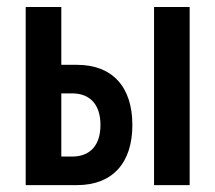

<svg xmlns="http://www.w3.org/2000/svg" viewBox="-20 -538 626 558"><path d="M54.7 0H203.6C306.2 0 364.7 -63.5 364.7 -174.8C364.7 -286.1 306.2 -349.6 203.6 -349.6H158.2V-517.6H54.7ZM427.7 0H531.2V-517.6H427.7ZM158.2 -83V-266.6H189.9C242.2 -266.6 272 -233.4 272 -174.8C272 -116.2 242.2 -83 189.9 -83Z"/></svg>

Font: Cascadia Mono NF
Style: Regular
Weight: 400
Monospace: yes
Designer: Aaron Bell
Foundry: Saja Typeworks
Version: Version 2404.023